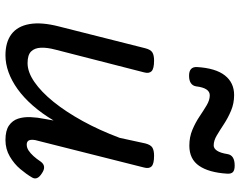

<svg xmlns="http://www.w3.org/2000/svg" viewBox="-106 -736 859 686"><g transform="rotate(90 323.0 -393.5)"><path d="M178 16Q131 16 102.5 -5.5Q74 -27 66.5 -70Q59 -113 75 -175L153 -484Q158 -503 168 -509Q178 -515 197 -515Q226 -515 235 -506Q244 -497 239 -479L158 -163Q150 -133 151 -110.5Q152 -88 164.5 -75.5Q177 -63 206 -63Q238 -63 273.5 -87.5Q309 -112 344.5 -156Q380 -200 413 -260Q446 -320 473 -392L493 -484Q498 -503 508 -509Q518 -515 537 -515Q566 -515 575 -506Q584 -497 579 -479L485 -106Q480 -90 480 -79.5Q480 -69 484.5 -64.5Q489 -60 497 -60Q508 -60 518 -66.5Q528 -73 538 -84Q548 -95 558 -110Q566 -121 576.5 -122Q587 -123 600 -114Q614 -105 617 -96Q620 -87 614 -78Q603 -59 584.5 -37Q566 -15 539.5 0.5Q513 16 481 16Q447 16 429 3.5Q411 -9 404.5 -29Q398 -49 399 -73.5Q400 -98 405 -122L411 -156Q386 -114 357.5 -81.5Q329 -49 299 -27.5Q269 -6 238.5 5Q208 16 178 16ZM251 -640Q219 -640 220 -668Q224 -735 250 -768Q276 -801 320 -801Q350 -801 376 -790Q402 -779 424 -764.5Q446 -750 464.5 -739Q483 -728 500 -728Q511 -728 519 -740Q527 -752 531 -777Q535 -803 572 -803Q589 -803 595.5 -796.5Q602 -790 601 -776Q597 -711 573 -676Q549 -641 501 -641Q470 -641 444 -652Q418 -663 396.5 -677.5Q375 -692 356.5 -703Q338 -714 321 -714Q308 -714 300 -702Q292 -690 289 -665Q287 -653 277.5 -646.5Q268 -640 251 -640Z"/></g></svg>

Font: Playwrite DE SAS
Style: Regular
Weight: 400
Designer: Veronika Burian, José Scaglione
Foundry: TypeTogether
Version: Version 1.002